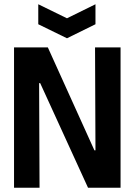

<svg xmlns="http://www.w3.org/2000/svg" viewBox="-20 -883 633 903"><path d="M46 0V-660H205L424 -176H429L427 -660H547V0H394L169 -492H164L166 0ZM160 -863 295 -797 429 -863V-769L295 -703L160 -769Z"/></svg>

Font: Bricolage Grotesque 72pt SemiCondensed SemiBold
Style: Regular
Weight: 600
Width: 4
Designer: Mathieu Triay
Foundry: Atelier Triay
Version: Version 1.001;gftools[0.9.33.dev8+g029e19f]